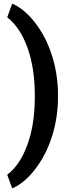

<svg xmlns="http://www.w3.org/2000/svg" viewBox="-20 -809 393 1051"><path d="M297.4 -277.8Q297.4 -167.5 265.6 -65.4Q233.9 36.6 174.3 114.7Q114.7 192.9 46.9 222.2L19.5 147.5Q88.9 95.2 128.9 -13.7Q168.9 -122.6 170.4 -264.2V-290Q170.4 -436 130.6 -547.4Q90.8 -658.7 19.5 -714.4L46.9 -789.1Q113.3 -760.3 172.1 -684.6Q231 -608.9 263.4 -508.3Q295.9 -407.7 297.4 -299.8Z"/></svg>

Font: Vazir
Style: Bold
Weight: 700
Designer: Saber Rastikerdar
Foundry: Saber Rastikerdar
Version: Version 30.0.0